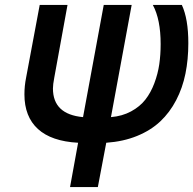

<svg xmlns="http://www.w3.org/2000/svg" viewBox="-20 -567 784 779"><path d="M264.2 191.9 296.9 12.2Q188.5 6.3 133.8 -43.7Q79.1 -93.8 79.1 -184.1Q79.1 -218.3 85.9 -252L141.1 -546.9H253.9L200.2 -252Q194.8 -224.1 194.8 -208Q194.8 -103 316.9 -91.8L400.9 -546.9H514.2L430.2 -91.8Q476.1 -95.7 511.7 -115Q547.4 -134.3 569.6 -162.6Q591.8 -190.9 606.2 -229.2Q620.6 -267.6 626.2 -306.2Q631.8 -344.7 631.8 -388.2Q631.8 -488.3 600.1 -546.9H717.8Q744.1 -490.2 744.1 -392.1Q744.1 -325.7 732.4 -268.1Q720.7 -210.4 694.8 -160.6Q668.9 -110.8 630.4 -74.5Q591.8 -38.1 536.1 -15.4Q480.5 7.3 411.1 12.2L377 191.9Z"/></svg>

Font: Involve SemiBold Oblique
Style: Italic
Weight: 600
Italic angle: -10.5°
Designer: Stefan Peev
Foundry: Context Ltd.
Version: Version 1.001